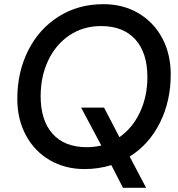

<svg xmlns="http://www.w3.org/2000/svg" viewBox="-20 -798 855 921"><path d="M63 -324Q63 -452 115 -555.5Q167 -659 261 -718.5Q355 -778 476 -778Q570 -778 643.5 -735Q717 -692 758 -615.5Q799 -539 799 -441Q799 -313 747 -209Q695 -105 602 -47L681 103H570L514 -6Q452 13 386 13Q292 13 218.5 -30Q145 -73 104 -149.5Q63 -226 63 -324ZM396 -92Q431 -92 466 -100L369 -282H479L553 -140Q616 -184 651.5 -260Q687 -336 687 -428Q687 -545 629 -609Q571 -673 465 -673Q379 -673 313 -628.5Q247 -584 211 -507.5Q175 -431 175 -337Q175 -220 232.5 -156Q290 -92 396 -92Z"/></svg>

Font: Application Medium
Style: Italic
Weight: 500
Italic angle: -12°
Designer: Wei Huang
Foundry: Wei Huang
Version: Version 0.012